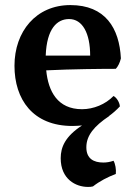

<svg xmlns="http://www.w3.org/2000/svg" viewBox="-20 -487 534 756"><path d="M427 -109C395 -76 348 -57 303 -57C207 -57 170 -127 162 -210C262 -215 384 -216 436 -216C445 -226 452 -240 456 -257C450 -376 395 -467 257 -467C122 -467 37 -363 37 -228C37 -96 109 9 265 9C278 9 291 8 303 7C237 50 219 92 219 136C219 219 279 249 326 249C333 249 339 249 346 247C373 226 404 210 436 198C438 180 434 158 427 146C413 151 399 153 387 153C349 153 320 138 320 93C320 47 350 10 410 -30H409C424 -41 438 -53 452 -68C451 -84 439 -103 427 -109ZM252 -412C305 -412 335 -356 335 -268H160C164 -375 205 -412 252 -412Z"/></svg>

Font: Vollkorn Semibold
Style: Regular
Weight: 600
Designer: Friedrich Althausen
Foundry: Friedrich Althausen
Version: Version 4.015;PS 004.015;hotconv 1.0.88;makeotf.lib2.5.64775